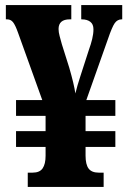

<svg xmlns="http://www.w3.org/2000/svg" viewBox="-20 -734 506 754"><path d="M89 0V-56H108Q136 -56 147.5 -73Q159 -90 159 -122V-157H43V-219H159V-279H43V-341H146L51 -605Q40 -636 31 -647Q22 -658 8 -658H3V-714H260V-658H254Q210 -658 210 -620Q210 -608 214 -593Q218 -578 223 -560L252 -468Q261 -437 267 -412Q273 -387 276 -367Q280 -383 284.5 -399Q289 -415 296 -436L329 -538Q337 -560 342 -580.5Q347 -601 347 -619Q347 -639 334.5 -648.5Q322 -658 301 -658H299V-714H460V-658H458Q441 -658 430.5 -643Q420 -628 404 -581L319 -341H433V-279H316V-219H433V-157H316V-123Q316 -88 328 -72Q340 -56 368 -56H387V0Z"/></svg>

Font: Noto Serif Sinhala ExtraCondensed Black
Style: Regular
Weight: 900
Width: 2
Designer: Jelle Bosma - Monotype Design Team
Foundry: Monotype Imaging Inc.
Version: Version 2.007; ttfautohint (v1.8.4.7-5d5b)